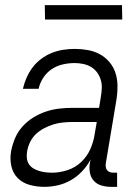

<svg xmlns="http://www.w3.org/2000/svg" viewBox="-20 -718 540 746"><path d="M152 8Q123 8 95.5 0.5Q68 -7 49 -26Q30 -45 24 -73Q18 -101 23 -130Q28 -156 38.5 -181Q49 -206 67.5 -226.5Q86 -247 109.5 -261.5Q133 -276 158.5 -284.5Q184 -293 210 -296Q236 -299 261 -299H365L372 -343Q375 -360 375.5 -377Q376 -394 371 -409.5Q366 -425 356.5 -437.5Q347 -450 333.5 -458Q320 -466 303.5 -469.5Q287 -473 270 -473Q248 -473 225 -468Q202 -463 182 -450Q162 -437 148.5 -416.5Q135 -396 130 -373H69Q74 -395 83.5 -416.5Q93 -438 107 -456.5Q121 -475 140.5 -489.5Q160 -504 181.5 -512.5Q203 -521 225.5 -524.5Q248 -528 270 -528Q296 -528 321 -523.5Q346 -519 367.5 -507.5Q389 -496 405 -477Q421 -458 428.5 -435Q436 -412 436.5 -386Q437 -360 433 -334L391 -83Q390 -76 391 -69Q392 -62 396 -57Q400 -52 406.5 -49.5Q413 -47 421 -47H435V8H412Q393 8 375 3Q357 -2 345 -15Q333 -28 329.5 -46Q326 -64 329 -83L332 -98Q319 -74 299.5 -53Q280 -32 255.5 -18Q231 -4 204.5 2Q178 8 152 8ZM183 -47Q212 -47 242.5 -57Q273 -67 296 -89Q319 -111 331.5 -140Q344 -169 348 -198L356 -244H262Q243 -244 224 -242Q205 -240 187 -234.5Q169 -229 151 -219.5Q133 -210 119 -196.5Q105 -183 96.5 -165Q88 -147 85 -128Q83 -115 84.5 -102.5Q86 -90 92.5 -80Q99 -70 110 -63.5Q121 -57 133 -53.5Q145 -50 157.5 -48.5Q170 -47 183 -47ZM155 -642 154 -698H454L455 -642Z"/></svg>

Font: Iosevka SS18 Light
Style: Italic
Weight: 300
Italic angle: -9°
Monospace: yes
Designer: Belleve Invis
Foundry: Belleve Invis
Version: Version 25.1.1; ttfautohint (v1.8.4)